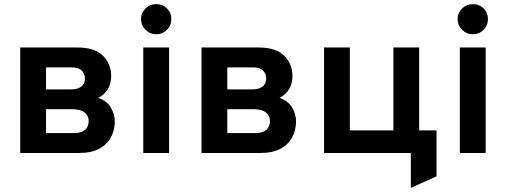

<svg xmlns="http://www.w3.org/2000/svg" viewBox="-20 -741 2452 930"><path d="M78 0V-511H353Q440.5 -511 479.5 -470.2Q518.5 -429.5 518.5 -373.5Q518.5 -335.5 502 -308.8Q485.5 -282 456 -267Q498 -252.5 517 -220Q536 -187.5 536 -152Q536 -112 518 -77.2Q500 -42.5 461.8 -21.2Q423.5 0 363 0ZM203 -308H323.5Q356.5 -308 374 -322Q391.5 -336 391.5 -360Q391.5 -385 375.2 -399.8Q359 -414.5 329 -414.5H203ZM203 -96.5H340Q374.5 -96.5 392 -112Q409.5 -127.5 409.5 -154.5Q409.5 -180.5 390 -196.2Q370.5 -212 331 -212H203Z M736.5 -575Q706.5 -575 684.8 -596.8Q663 -618.5 663 -648.5Q663 -678.5 684.5 -699.8Q706 -721 736.5 -721Q768 -721 789 -700Q810 -679 810 -648.5Q810 -618 788.8 -596.5Q767.5 -575 736.5 -575ZM674 0V-511H799V0Z M956 0V-511H1231Q1318.5 -511 1357.5 -470.2Q1396.5 -429.5 1396.5 -373.5Q1396.5 -335.5 1380 -308.8Q1363.5 -282 1334 -267Q1376 -252.5 1395 -220Q1414 -187.5 1414 -152Q1414 -112 1396 -77.2Q1378 -42.5 1339.8 -21.2Q1301.5 0 1241 0ZM1081 -308H1201.5Q1234.5 -308 1252 -322Q1269.5 -336 1269.5 -360Q1269.5 -385 1253.2 -399.8Q1237 -414.5 1207 -414.5H1081ZM1081 -96.5H1218Q1252.5 -96.5 1270 -112Q1287.5 -127.5 1287.5 -154.5Q1287.5 -180.5 1268 -196.2Q1248.5 -212 1209 -212H1081Z M1549.5 0V-511H1674.5V-109.5H1885.5V-511H2010.5V-109.5H2094.5V113L1970 169V0Z M2270 -575Q2240 -575 2218.2 -596.8Q2196.5 -618.5 2196.5 -648.5Q2196.5 -678.5 2218 -699.8Q2239.5 -721 2270 -721Q2301.5 -721 2322.5 -700Q2343.5 -679 2343.5 -648.5Q2343.5 -618 2322.2 -596.5Q2301 -575 2270 -575ZM2207.5 0V-511H2332.5V0Z"/></svg>

Font: Overpass
Style: Bold
Weight: 700
Designer: Delve Withrington, Dave Bailey, Thomas Jockin
Foundry: Delve Fonts LLC
Version: Version 4.000; ttfautohint (v1.8.3)